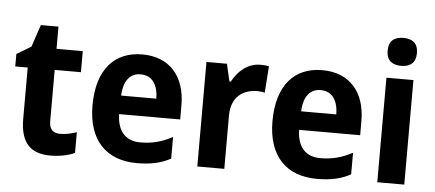

<svg xmlns="http://www.w3.org/2000/svg" viewBox="-51 -925 2263 999"><g transform="rotate(5 1080.5 -426.0)"><path d="M282 -158C246 -158 225 -177 225 -217V-487H362V-597H225V-713H133L94 -597L19 -552V-487H84V-219C84 -87 144 -41 241 -41C290 -41 337 -51 368 -66V-174C338 -164 311 -158 282 -158Z M673 -607C528 -607 437 -509 437 -320C437 -138 533 -41 693 -41C766 -41 819 -53 869 -80V-193C813 -163 763 -150 701 -150C625 -150 581 -198 579 -287H898V-360C898 -515 813 -607 673 -607ZM673 -503C735 -503 764 -454 765 -384H581C585 -468 622 -503 673 -503Z M1289 -607C1222 -607 1171 -560 1143 -506H1136L1115 -597H1008V-51H1149V-329C1149 -426 1209 -469 1286 -469C1295 -469 1314 -467 1324 -464L1334 -603C1320 -606 1302 -607 1289 -607Z M1613 -607C1468 -607 1377 -509 1377 -320C1377 -138 1473 -41 1633 -41C1706 -41 1759 -53 1809 -80V-193C1753 -163 1703 -150 1641 -150C1565 -150 1521 -198 1519 -287H1838V-360C1838 -515 1753 -607 1613 -607ZM1613 -503C1675 -503 1704 -454 1705 -384H1521C1525 -468 1562 -503 1613 -503Z M2019 -811C1973 -811 1942 -791 1942 -738C1942 -686 1973 -665 2019 -665C2064 -665 2095 -686 2095 -738C2095 -791 2064 -811 2019 -811ZM2089 -597H1948V-51H2089Z"/></g></svg>

Font: Noto Sans Tamil UI SemiCondensed
Style: Bold
Weight: 700
Width: 4
Designer: Jelle Bosma - Monotype Design Team
Foundry: Monotype Imaging Inc.
Version: Version 2.004